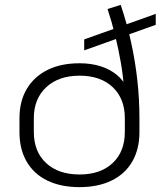

<svg xmlns="http://www.w3.org/2000/svg" viewBox="-20 -762 669 789"><path d="M307 7Q230 7 174.5 -20Q119 -47 89.5 -98Q60 -149 60 -219V-276Q60 -346 90 -396.5Q120 -447 175 -474.5Q230 -502 307 -502Q355 -502 394 -489.5Q433 -477 461 -453.5Q489 -430 505 -396H490Q486 -450 476.5 -505Q467 -560 453.5 -615Q440 -670 422 -725L476 -742Q502 -665 519 -587Q536 -509 544.5 -431.5Q553 -354 553 -276V-219Q553 -149 523.5 -98Q494 -47 438.5 -20Q383 7 307 7ZM307 -45Q393 -45 443 -92Q493 -139 493 -220V-276Q493 -357 443 -404Q393 -451 307 -451Q221 -451 170 -403.5Q119 -356 119 -276V-220Q119 -139 169.5 -92Q220 -45 307 -45ZM326 -600 620 -705V-660L326 -555Z"/></svg>

Font: Pathway Extreme 28pt ExtraLight
Style: Regular
Weight: 250
Designer: Eduardo Rodriguez Tunni
Foundry: Eduardo Rodriguez Tunni
Version: Version 1.001;gftools[0.9.26]